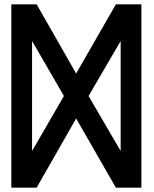

<svg xmlns="http://www.w3.org/2000/svg" viewBox="-20 -870 706 880"><path d="M533 -178 386 -430 533 -682ZM127 -682 273 -430 127 -178ZM148 -10 329 -327 511 -10H628V-850H511L329 -533L148 -850H32V-10Z"/></svg>

Font: Ny Stormning
Style: Gr
Weight: 400
Designer: Robert Jablonski, Mew Too
Foundry: Cannot Into Space Fonts
Version: Version 0.90